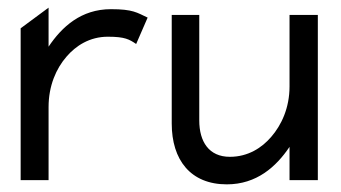

<svg xmlns="http://www.w3.org/2000/svg" viewBox="-20 -471 891 502"><path d="M34 0H107V-191C107 -247 127 -292 154 -323C178 -351 214 -375 262 -375C307 -375 318 -368 336 -356L366 -425C338 -438 328 -447 270 -447C192 -447 142 -401 107 -349V-451L34 -397Z M429 -148C429 -53 478 11 573 11C651 11 702 -35 737 -87V0H811V-432H737V-245C737 -189 716 -144 689 -113C665 -85 629 -61 581 -61C526 -61 501 -101 501 -156V-432H429Z"/></svg>

Font: Charger Sport
Style: Regular
Weight: 400
Designer: Jasper
Foundry: Cannot Into Space Fonts
Version: Version 1.1